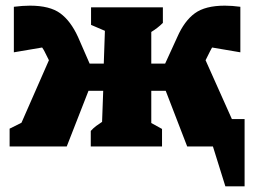

<svg xmlns="http://www.w3.org/2000/svg" viewBox="-20 -518 903 679"><path d="M14 0V-63L56 -84L153 -305L137 -337Q134 -343 129 -350L29 -333V-494Q45 -496 59 -497Q73 -498 86 -498Q156 -498 193 -471Q230 -444 256 -387L297 -293H347L351 -409L302 -430V-492H556V-437Q538 -419 515 -405V-293H564L607 -387Q632 -444 669 -471Q706 -498 775 -498Q788 -498 801.5 -497Q815 -496 830 -494V-333L730 -350Q726 -343 723 -337L707 -305L800 -97H845V141H777L733 0H642L566 -197H515V-83L553 -62V0H301V-55Q310 -65 320 -72.5Q330 -80 341 -87L345 -197H293L216 0Z"/></svg>

Font: Piazzolla ExtraBold
Style: Regular
Weight: 800
Designer: Juan Pablo del Peral
Foundry: Huerta Tipografica
Version: Version 1.330